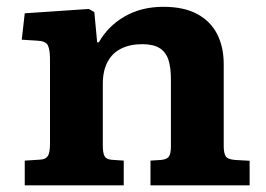

<svg xmlns="http://www.w3.org/2000/svg" viewBox="-20 -558 801 578"><path d="M54.5 0V-74.5L102 -77.5Q117.5 -78.5 124 -88.3Q130.5 -98 130.5 -125.5V-378.5Q130.5 -409 124 -421.7Q117.5 -434.5 93 -435.5L45.5 -438.5L54.5 -518L247.5 -531L264 -521.5L272.5 -430.5H277.5Q305.5 -480 355.8 -508.8Q406 -537.5 471.5 -537.5Q533.5 -537.5 573.8 -515.8Q614 -494 633.8 -455.2Q653.5 -416.5 653.5 -364.5V-117.5Q653.5 -99 658.8 -88.8Q664 -78.5 687 -76.5L731.5 -74V0H433V-74.5L464.5 -76.5Q481.5 -78 488 -86Q494.5 -94 494.5 -118V-320Q494.5 -355 487 -378Q479.5 -401 460.7 -413Q442 -425 408 -425Q371.5 -425 344.8 -411.7Q318 -398.5 303.8 -371.7Q289.5 -345 289.5 -305V-120.5Q289.5 -98 294.5 -88.3Q299.5 -78.5 316 -77L352.5 -74.5V0Z"/></svg>

Font: Literata Variable Black
Style: Regular
Weight: 900
Designer: Latin by Veronika Burian and Jose Scaglione. Greek by Irene Vlachou. Cyrillic by Vera Evstafieva.
Foundry: TypeTogether
Version: Version 3.021